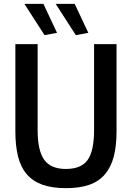

<svg xmlns="http://www.w3.org/2000/svg" viewBox="-20 -970 687 1000"><path d="M323 10Q251 10 201 -8Q151 -26 119.5 -62.5Q88 -99 74 -155Q60 -211 60 -287V-740H176V-293Q176 -185 210.5 -137.5Q245 -90 323 -90Q403 -90 436.5 -137Q470 -184 470 -293V-740H587V-287Q587 -210 572.5 -154.5Q558 -99 526.5 -62Q495 -25 445 -7.5Q395 10 323 10ZM212 -787 107 -950H206L277 -799ZM375 -787 270 -950H369L440 -799Z"/></svg>

Font: Encode Sans Compressed
Style: SemiBold
Weight: 600
Designer: Pablo Impallari, Andres Torresi
Foundry: Pablo Impallari, Andres Torresi
Version: Version 1.000; ttfautohint (v1.00) -l 8 -r 50 -G 200 -x 14 -